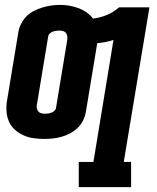

<svg xmlns="http://www.w3.org/2000/svg" viewBox="-20 -560 640 785"><path d="M302 205V102H362L444 -397Q428 -391 411 -388Q394 -385 377 -383Q377 -382 377 -381.5Q377 -381 377 -380L331 -102Q328 -84 319.5 -67Q311 -50 297.5 -37Q284 -24 267 -15Q250 -6 232.5 -1Q215 4 197 6Q179 8 161 8Q139 8 117 5Q95 2 75.5 -7Q56 -16 40.5 -30Q25 -44 16.5 -63.5Q8 -83 6.5 -105.5Q5 -128 9 -150L55 -428Q58 -446 66.5 -463Q75 -480 88.5 -493.5Q102 -507 119 -515.5Q136 -524 154 -529.5Q172 -535 190 -537.5Q208 -540 226 -540Q246 -540 265 -536.5Q284 -533 301.5 -526.5Q319 -520 334 -509.5Q349 -499 360 -484Q388 -487 416 -498.5Q444 -510 467 -530H591L486 102H516V205ZM164 -95Q170 -95 177 -96Q184 -97 190.5 -99.5Q197 -102 202.5 -107Q208 -112 209 -119L255 -397Q256 -405 255 -412.5Q254 -420 249.5 -425.5Q245 -431 237.5 -433Q230 -435 222 -435Q215 -435 208.5 -434Q202 -433 195.5 -430.5Q189 -428 183.5 -423Q178 -418 177 -411L131 -133Q129 -126 130.5 -118Q132 -110 136.5 -104.5Q141 -99 148.5 -97Q156 -95 164 -95Z"/></svg>

Font: Iosevka Slab XBdEx
Style: Italic
Weight: 800
Width: 7
Italic angle: -9°
Monospace: yes
Designer: Belleve Invis
Foundry: Belleve Invis
Version: Version 11.1.1; ttfautohint (v1.8.3)